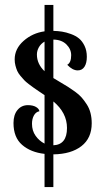

<svg xmlns="http://www.w3.org/2000/svg" viewBox="-20 -738 425 785"><path d="M335 -505.9Q335 -480 325.4 -465.1Q315.9 -450.2 297.9 -450.2Q276.4 -450.2 254.9 -473.1Q271 -481.9 271 -512.2Q271 -537.1 251.5 -556.4Q231.9 -575.7 198.2 -576.2V-418.9Q208 -412.6 227.3 -401.4Q246.6 -390.1 258.5 -382.6Q270.5 -375 287.4 -362.8Q304.2 -350.6 314.5 -338.6Q324.7 -326.7 335 -310.8Q345.2 -294.9 350.1 -275.6Q355 -256.3 355 -233.9Q355 -173.3 313 -140.6Q271 -107.9 198.2 -106.9V26.9H162.1V-108.9Q105.5 -115.2 70.3 -145.8Q35.2 -176.3 35.2 -234.9Q35.2 -268.6 51.5 -288.3Q67.9 -308.1 94.2 -308.1Q114.3 -308.1 127 -300.8Q139.6 -293.5 141.1 -283.2Q126.5 -280.3 118.7 -266.1Q110.8 -252 110.8 -231.9Q110.8 -203.6 125.5 -182.9Q140.1 -162.1 162.1 -150.9V-349.1Q156.2 -353 140.6 -363.5Q125 -374 118.2 -378.9Q111.3 -383.8 98.1 -393.8Q85 -403.8 78.9 -410.4Q72.8 -417 63.7 -427.7Q54.7 -438.5 50.5 -448Q46.4 -457.5 43.2 -469.7Q40 -481.9 40 -495.1Q40 -538.6 76.4 -570.8Q112.8 -603 162.1 -609.9V-717.8H198.2V-611.8Q217.3 -611.3 233.9 -608.6Q250.5 -606 270 -598.9Q289.6 -591.8 303 -580.8Q316.4 -569.8 325.7 -550.5Q335 -531.2 335 -505.9ZM253.9 -214.8Q253.9 -276.9 198.2 -323.2V-144Q253.9 -146.5 253.9 -214.8ZM130.9 -515.1Q130.9 -476.6 162.1 -446.8V-567.9Q147 -559.1 138.9 -544.7Q130.9 -530.3 130.9 -515.1Z"/></svg>

Font: Lobster Two
Style: Bold
Weight: 700
Designer: Pablo Impallari
Foundry: Pablo Impallari. www.impallari.com
Version: Version 1.006